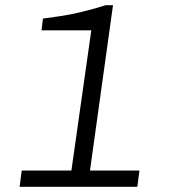

<svg xmlns="http://www.w3.org/2000/svg" viewBox="-20 -714 655 734"><path d="M55 0 63 -62H253L329 -598H139L144 -643Q174 -647 211.5 -652.5Q249 -658 292.5 -668.5Q336 -679 384 -694H412L324 -62H513L505 0Z"/></svg>

Font: Chivo ExtraLight
Style: Italic
Weight: 250
Italic angle: -8.05°
Designer: Hector Gatti
Foundry: Omnibus-Type
Version: Version 2.002